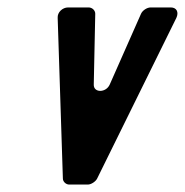

<svg xmlns="http://www.w3.org/2000/svg" viewBox="-20 -496 497 516"><path d="M166 0H216C225 0 237 -8 241 -16L454 -448C461 -463 455 -476 439 -476H385C375 -476 363 -468 359 -459L275 -269C265 -246 231 -246 232 -269L236 -459C236 -468 228 -476 218 -476H163C148 -476 134 -463 135 -448L149 -16C149 -8 157 0 166 0Z"/></svg>

Font: DIN Rundschrift
Style: EngKursiv
Weight: 400
Width: 3
Version: Version 1.027